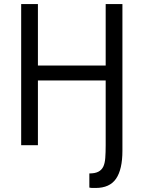

<svg xmlns="http://www.w3.org/2000/svg" viewBox="-20 -720 712 952"><path d="M587 27Q587 120 555.5 166Q524 212 454 212Q446 212 438.5 212Q431 212 423 210V140Q451 140 467.5 131.5Q484 123 492 106.5Q500 90 502 63Q504 36 504 0V-321H168V0H85V-700H168V-395H504V-700H587Z"/></svg>

Font: PTSans
Style: Regular
Weight: 400
Designer: A.Korolkova, O.Umpeleva, V.Yefimov
Foundry: ParaType Ltd
Version: Version 2.003W OFL